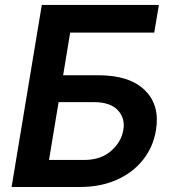

<svg xmlns="http://www.w3.org/2000/svg" viewBox="-20 -747 694 767"><path d="M26.3 0 147 -727.3H614.7L596.2 -616.8H260.3L232.2 -446.4H372.5Q497.9 -446.4 558.8 -386.5Q619.7 -326.7 603 -226.6Q592 -159.8 551.5 -108.7Q511 -57.5 446.6 -28.8Q382.1 0 298.3 0ZM175.8 -108H316.1Q382.5 -108 423.7 -144Q464.8 -180 472.7 -228Q480.8 -274.1 450.8 -306.6Q420.8 -339.1 354.4 -339.1H214.1Z"/></svg>

Font: Inter UI Semi Bold
Style: Italic
Weight: 600
Italic angle: -9.39999°
Designer: Rasmus Andersson
Foundry: rsms
Version: 3.2;8d6f07862